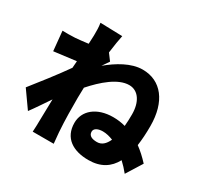

<svg xmlns="http://www.w3.org/2000/svg" viewBox="-180 -1039 1360 1315"><g transform="rotate(30 500.0 -381.0)"><path d="M576 -144C576 -171 607 -184 643 -184C670 -184 697 -177 725 -166C706 -124 680 -100 643 -100C607 -100 576 -110 576 -144ZM261 -722C261 -712 260 -687 258 -655C220 -650 184 -646 157 -644C115 -642 90 -642 58 -643L73 -489C125 -496 196 -505 248 -511C247 -493 245 -475 244 -457C184 -371 90 -251 34 -181L128 -48C156 -85 196 -145 234 -201C232 -138 231 -85 230 -25C230 -9 229 32 227 58H393C390 33 386 -10 385 -28C378 -124 378 -222 378 -298C378 -323 379 -350 380 -378C456 -464 553 -549 641 -549C714 -549 757 -481 757 -385C757 -352 756 -320 753 -291C721 -300 689 -304 656 -304C524 -304 444 -232 444 -138C444 -18 532 36 653 36C751 36 814 -6 852 -77C875 -56 897 -32 917 -7L995 -132C963 -167 930 -197 896 -222C903 -269 906 -322 906 -378C906 -570 815 -687 668 -687C577 -687 484 -630 409 -568C423 -589 437 -610 446 -622L408 -673C416 -733 424 -784 431 -815L256 -820C262 -786 261 -754 261 -722Z"/></g></svg>

Font: Source Han Sans HK Heavy
Style: Regular
Weight: 900
Designer: Ryoko NISHIZUKA 西塚涼子 (kana, bopomofo & ideographs); Paul D. Hunt (Latin, Greek & Cyrillic); Sandoll Communications 산돌커뮤니
Foundry: Adobe
Version: Version 2.000;hotconv 1.0.107;makeotfexe 2.5.65593